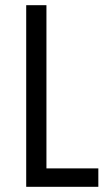

<svg xmlns="http://www.w3.org/2000/svg" viewBox="-20 -720 415 740"><path d="M81 0V-700H159V-71H359V0Z"/></svg>

Font: Bebas Neue Regular
Style: Regular
Weight: 400
Designer: Ryoichi Tsunekawa & LGV (GE)
Foundry: Free Software Foundation, Inc.
Version: Version 1.003 August 13, 2016